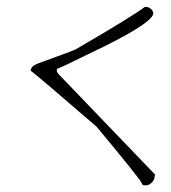

<svg xmlns="http://www.w3.org/2000/svg" viewBox="-20 -437 506 567"><path d="M70.3 -228.5 72.3 -234.4Q74.2 -243.2 95.7 -251Q97.7 -252 146.5 -269.5Q195.3 -287.1 203.1 -291Q376 -391.6 408.2 -417Q409.2 -416 417 -416Q433.6 -408.2 432.6 -395.5Q422.9 -363.3 245.1 -279.3Q205.1 -259.8 176.8 -246.1L148.4 -233.4Q145.5 -225.6 153.3 -217.8L438.5 79.1L436.5 83V86.9Q434.6 97.7 426.3 104Q418 110.4 412.6 110.4Q407.2 110.4 404.3 109.9Q401.4 109.4 400.4 107.9Q399.4 106.4 398.4 103.5Q395.5 93.8 265.6 -62.5Q86.9 -216.8 70.3 -228.5Z"/></svg>

Font: Dawning of a New Day
Style: Regular
Weight: 400
Designer: Kimberly Geswein
Foundry: Kimberly Geswein
Version: Version 1.002 2010